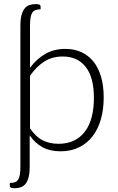

<svg xmlns="http://www.w3.org/2000/svg" viewBox="-20 -750 592 960"><path d="M130 -108.5Q159 -65.5 193.8 -48.2Q228.5 -31 272 -31Q316.5 -31 349.8 -47Q383 -63 405.2 -92.8Q427.5 -122.5 438.5 -165Q449.5 -207.5 449.5 -260.5Q449.5 -363.5 408.5 -415.5Q367.5 -467.5 293.5 -467.5Q240.5 -467.5 201 -442Q161.5 -416.5 130 -371ZM130 -411Q162.5 -455 206 -480.2Q249.5 -505.5 307 -505.5Q352 -505.5 387.5 -489Q423 -472.5 447.8 -441.5Q472.5 -410.5 485.5 -365.2Q498.5 -320 498.5 -262.5Q498.5 -202 484 -152.2Q469.5 -102.5 441.8 -67.2Q414 -32 374 -12.8Q334 6.5 282.5 6.5Q230 6.5 192.8 -13.8Q155.5 -34 128.5 -73V82Q128.5 115 123 136.2Q117.5 157.5 107.2 169.8Q97 182 83.2 186.5Q69.5 191 53 191Q42.5 191 35.8 188.8Q29 186.5 29 178V165Q44.5 165 54.8 161Q65 157 71 147.5Q77 138 79.5 121.8Q82 105.5 82 80.5V-620.5Q82 -653.5 87.8 -674.8Q93.5 -696 103.8 -708.2Q114 -720.5 128.2 -725Q142.5 -729.5 159 -729.5Q169 -729.5 176 -727.2Q183 -725 183 -716.5V-703.5Q167.5 -703.5 157.2 -699.5Q147 -695.5 141 -685.8Q135 -676 132.5 -659.8Q130 -643.5 130 -619Z"/></svg>

Font: Lato 2
Style: Regular
Weight: 300
Designer: Lukasz Dziedzic with Adam Twardoch and Botio Nikoltchev
Foundry: tyPoland Lukasz Dziedzic
Version: Version 2.015; 2015-08-06; http://www.latofonts.com/